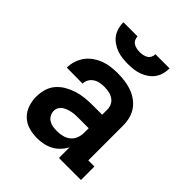

<svg xmlns="http://www.w3.org/2000/svg" viewBox="-208 -879 1017 1017"><g transform="rotate(45 300.0 -371.0)"><path d="M238 8Q206 8 175.5 -0.5Q145 -9 122 -31Q99 -53 89 -83.5Q79 -114 79 -145Q79 -173 87 -201Q95 -229 113.5 -250.5Q132 -272 157 -286.5Q182 -301 209 -309.5Q236 -318 264.5 -321Q293 -324 321 -324H394V-362Q394 -380 386.5 -395.5Q379 -411 364.5 -420.5Q350 -430 333 -433.5Q316 -437 298 -437Q282 -437 265.5 -434Q249 -431 235 -422Q221 -413 212.5 -398.5Q204 -384 204 -367Q204 -367 204 -367Q204 -367 204 -367L85 -368Q85 -368 85 -368Q85 -368 85 -368Q85 -393 93 -418Q101 -443 116 -463.5Q131 -484 152.5 -499Q174 -514 198 -523Q222 -532 247.5 -535Q273 -538 298 -538Q325 -538 351 -534.5Q377 -531 401.5 -522.5Q426 -514 448 -498.5Q470 -483 485 -461.5Q500 -440 506.5 -414.5Q513 -389 513 -362V-101H559V0H394V-80Q383 -59 366.5 -41.5Q350 -24 329.5 -13Q309 -2 285.5 3Q262 8 238 8ZM285 -93Q306 -93 326.5 -98Q347 -103 363 -116Q379 -129 386.5 -148.5Q394 -168 394 -189V-223H321Q308 -223 295 -222.5Q282 -222 269.5 -219.5Q257 -217 244.5 -212.5Q232 -208 221.5 -201Q211 -194 204.5 -182.5Q198 -171 198 -158Q198 -142 205.5 -128Q213 -114 226 -106Q239 -98 254.5 -95.5Q270 -93 285 -93ZM300 -610Q279 -610 258 -612.5Q237 -615 217.5 -622Q198 -629 180 -641.5Q162 -654 150 -671Q138 -688 132.5 -708.5Q127 -729 127 -750H233Q233 -738 238.5 -727Q244 -716 254 -710Q264 -704 276 -701.5Q288 -699 300 -699Q312 -699 324 -701.5Q336 -704 346 -710Q356 -716 361.5 -727Q367 -738 367 -750H473Q473 -729 467.5 -708.5Q462 -688 450 -671Q438 -654 420 -641.5Q402 -629 382.5 -622Q363 -615 342 -612.5Q321 -610 300 -610Z"/></g></svg>

Font: Iosevka Curly Slab Extended
Style: Bold
Weight: 700
Width: 7
Monospace: yes
Designer: Belleve Invis
Foundry: Belleve Invis
Version: Version 11.1.0; ttfautohint (v1.8.3)